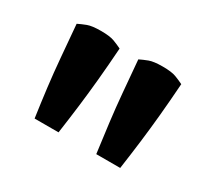

<svg xmlns="http://www.w3.org/2000/svg" viewBox="-75 -905 591 542"><g transform="rotate(30 220.5 -634.0)"><path d="M190 -771Q178 -777 163.5 -782.5Q149 -788 120 -788Q91 -788 76.5 -782.5Q62 -777 50 -771Q55 -713 59 -665.5Q63 -618 68.5 -573.5Q74 -529 81 -480H159Q166 -529 171.5 -573.5Q177 -618 181.5 -665.5Q186 -713 190 -771ZM391 -771Q379 -777 364.5 -782.5Q350 -788 321 -788Q292 -788 277.5 -782.5Q263 -777 251 -771Q256 -713 260 -667Q264 -621 269.5 -576.5Q275 -532 282 -480H360Q367 -529 372.5 -573.5Q378 -618 382.5 -665.5Q387 -713 391 -771Z"/></g></svg>

Font: Repo Bold
Style: Bold
Weight: 700
Designer: Stefan Peev
Foundry: Context Ltd
Version: Version 1.502